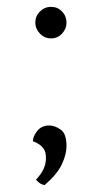

<svg xmlns="http://www.w3.org/2000/svg" viewBox="-20 -445 290 560"><path d="M129 -333Q110 -333 96.5 -347Q83 -361 83 -379Q83 -398 96.5 -411.5Q110 -425 129 -425Q148 -425 161 -411.5Q174 -398 174 -379Q174 -361 161 -347Q148 -333 129 -333ZM110 95Q101 93 95 88.5Q89 84 85 79Q100 63 107 48Q114 33 114 16Q114 -1 108 -10Q102 -19 93.5 -24.5Q85 -30 76 -33Q76 -47 88.5 -63Q101 -79 124 -79Q140 -79 157 -67Q174 -55 174 -19Q174 5 160.5 34Q147 63 110 95Z"/></svg>

Font: Arima Light
Style: Regular
Weight: 300
Designer: Joana Correia and Natanael Gama
Foundry: NDISCOVER
Version: Version 1.101;gftools[0.9.23]